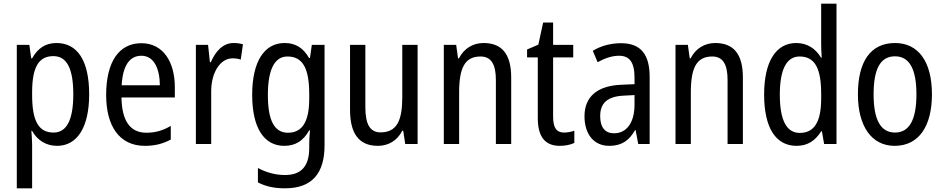

<svg xmlns="http://www.w3.org/2000/svg" viewBox="-20 -780 5114 1040"><path d="M286 -547C226 -547 184 -518 154 -464H149L139 -537H71V240H154V6C154 -16 152 -44 150 -71H154C181 -22 228 10 289 10C398 10 463 -90 463 -269C463 -454 398 -547 286 -547ZM269 -476C345 -476 377 -403 377 -269C377 -134 343 -62 270 -62C187 -62 154 -128 154 -266V-285C155 -415 189 -476 269 -476Z M746 -546C624 -546 555 -445 555 -265C555 -102 623 10 765 10C819 10 862 -1 905 -24V-98C861 -72 820 -61 773 -61C685 -61 640 -125 638 -252H927V-308C927 -444 864 -546 746 -546ZM746 -478C815 -478 845 -407 846 -318H639C645 -425 682 -478 746 -478Z M1245 -547C1189 -547 1148 -504 1122 -443H1117L1107 -537H1041V0H1124V-282C1123 -388 1174 -464 1239 -464C1255 -464 1271 -462 1284 -457L1296 -540C1279 -545 1261 -547 1245 -547Z M1522 -547C1412 -547 1346 -448 1346 -266C1346 -87 1410 10 1520 10C1580 10 1623 -17 1655 -74H1659C1656 -48 1655 -15 1655 5V22C1655 123 1609 168 1524 168C1473 168 1424 155 1377 130V208C1419 230 1466 240 1524 240C1672 240 1738 157 1738 7V-537H1669L1659 -466H1654C1622 -522 1579 -547 1522 -547ZM1537 -474C1619 -474 1655 -412 1655 -269V-245C1655 -121 1617 -61 1540 -61C1467 -61 1431 -126 1431 -265C1431 -401 1466 -474 1537 -474Z M2242 -537H2159V-253C2159 -126 2129 -63 2041 -63C1985 -63 1959 -106 1959 -199V-537H1876V-186C1876 -62 1920 10 2027 10C2083 10 2132 -18 2159 -72H2164L2175 0H2242Z M2599 -547C2543 -547 2493 -518 2466 -464H2461L2451 -537H2384V0H2467V-279C2467 -413 2498 -474 2583 -474C2641 -474 2666 -431 2666 -347V0H2749V-360C2749 -488 2698 -547 2599 -547Z M3035 -62C2993 -62 2976 -90 2976 -148V-469H3085V-537H2976V-658H2922L2896 -538L2835 -512V-469H2893V-140C2893 -34 2937 10 3012 10C3042 10 3071 4 3091 -6V-72C3075 -66 3054 -62 3035 -62Z M3344 -546C3287 -546 3234 -531 3191 -505L3217 -443C3257 -465 3295 -478 3333 -478C3390 -478 3417 -443 3417 -359V-324L3347 -321C3215 -316 3146 -256 3146 -150C3146 -58 3193 10 3280 10C3347 10 3387 -18 3420 -75H3423L3437 0H3499V-363C3499 -483 3453 -546 3344 -546ZM3360 -262 3417 -265V-213C3417 -113 3372 -58 3306 -58C3260 -58 3231 -87 3231 -151C3231 -220 3268 -258 3360 -262Z M3854 -547C3798 -547 3748 -518 3721 -464H3716L3706 -537H3639V0H3722V-279C3722 -413 3753 -474 3838 -474C3896 -474 3921 -431 3921 -347V0H4004V-360C4004 -488 3953 -547 3854 -547Z M4295 10C4356 10 4398 -20 4428 -69H4432L4444 0H4511V-760H4428V-543C4428 -523 4429 -494 4431 -468H4427C4398 -517 4352 -547 4293 -547C4184 -547 4119 -448 4119 -268C4119 -86 4183 10 4295 10ZM4312 -60C4239 -60 4204 -132 4204 -267C4204 -399 4238 -474 4311 -474C4395 -474 4428 -408 4428 -272V-246C4428 -122 4392 -60 4312 -60Z M5028 -269C5028 -450 4952 -547 4828 -547C4695 -547 4627 -446 4627 -269C4627 -98 4700 10 4826 10C4959 10 5028 -99 5028 -269ZM4712 -269C4712 -404 4747 -475 4828 -475C4907 -475 4944 -404 4944 -269C4944 -134 4907 -62 4828 -62C4748 -62 4712 -135 4712 -269Z"/></svg>

Font: Noto Sans Georgian Condensed
Style: Regular
Weight: 400
Width: 3
Designer: Monotype Design Team, Akaki Razmadze
Foundry: Google LLC
Version: Version 2.005